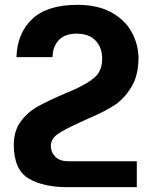

<svg xmlns="http://www.w3.org/2000/svg" viewBox="-20 -562 624 793"><path d="M268 104Q228 105 209 86Q190 67 190 41Q190 12 217.5 -7.5Q245 -27 309 -56L344 -72L362 -80Q415 -103 453.5 -128Q492 -153 522 -201.5Q552 -250 552 -324Q551 -379 524.5 -428.5Q498 -478 441.5 -510Q385 -542 300 -542Q175 -542 113 -483.5Q51 -425 48 -326H197Q198 -371 223.5 -397Q249 -423 296 -423Q348 -423 375 -394Q402 -365 402 -320Q402 -270 371.5 -243Q341 -216 284 -191L251 -177Q179 -146 136.5 -122.5Q94 -99 65.5 -60Q37 -21 37 36Q37 140 99.5 176Q162 212 264 211H545V104Z"/></svg>

Font: Montserrat arm2 SemiBold
Style: Regular
Weight: 600
Designer: Julieta Ulanovsky
Foundry: Julieta Ulanovsky
Version: Version 6.000